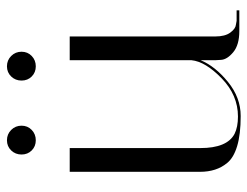

<svg xmlns="http://www.w3.org/2000/svg" viewBox="-102 -624 729 566"><g transform="rotate(-90 263.0 -340.5)"><path d="M110 -115Q110 -36 152 -14Q172 -4 203 -4Q266 -4 315.5 -52Q365 -100 369 -141V-500H439V-71Q439 -42 450.5 -26.5Q462 -11 474 -10L485 -8H516V0H455Q414 0 392.5 -18Q371 -36 370 -54L369 -71V-114Q351 -71 305 -33.5Q259 4 204.5 4Q150 4 115.5 -6.5Q81 -17 66 -36Q40 -67 40 -116V-500H110ZM103 -612Q91 -624 91 -642Q91 -660 103 -672.5Q115 -685 133 -685Q151 -685 163.5 -672.5Q176 -660 176 -642Q176 -624 163.5 -612Q151 -600 133 -600Q115 -600 103 -612ZM321 -612Q309 -624 309 -642Q309 -660 321 -672.5Q333 -685 351 -685Q369 -685 381.5 -672.5Q394 -660 394 -642Q394 -624 381.5 -612Q369 -600 351 -600Q333 -600 321 -612Z"/></g></svg>

Font: Italiana
Style: Regular
Weight: 400
Designer: Santiago Orozco
Foundry: Santiago Orozco
Version: Version 001.001